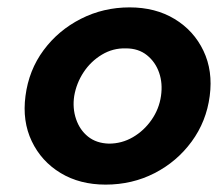

<svg xmlns="http://www.w3.org/2000/svg" viewBox="-20 -490 599 520"><path d="M181 -230Q187 -265 206.5 -294.5Q226 -324 256 -342Q286 -360 321 -359Q355 -359 378 -340.5Q401 -322 411 -293Q421 -264 416 -230Q411 -195 390.5 -165.5Q370 -136 340 -118.5Q310 -101 275 -101Q241 -102 218.5 -120Q196 -138 186 -167.5Q176 -197 181 -230ZM49 -230Q40 -162 66 -107.5Q92 -53 144 -21.5Q196 10 266 10Q338 10 398.5 -21Q459 -52 499 -106.5Q539 -161 548 -230Q557 -298 531 -352.5Q505 -407 453 -438.5Q401 -470 331 -470Q260 -470 199 -439Q138 -408 98 -354Q58 -300 49 -230Z"/></svg>

Font: Jost* 600 Semi Italic
Style: Italic
Weight: 600
Italic angle: -10°
Version: Version 3.200; ttfautohint (v0.97) -l 8 -r 50 -G 200 -x 14 -